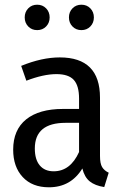

<svg xmlns="http://www.w3.org/2000/svg" viewBox="-20 -783 526 816"><path d="M442 -49 423 12Q384 6 361.5 -12Q339 -30 330 -67Q281 13 188 13Q117 13 76.5 -30.5Q36 -74 36 -147Q36 -231 91 -275.5Q146 -320 248 -320H316V-364Q316 -419 293.5 -443.5Q271 -468 220 -468Q165 -468 92 -440L70 -503Q158 -539 234 -539Q405 -539 405 -368V-120Q405 -88 414 -73Q423 -58 442 -49ZM316 -137V-261H259Q128 -261 128 -152Q128 -105 149 -80Q170 -55 208 -55Q279 -55 316 -137ZM191 -709Q191 -686 176 -670.5Q161 -655 138 -655Q115 -655 100 -670.5Q85 -686 85 -709Q85 -732 100 -747.5Q115 -763 138 -763Q161 -763 176 -747.5Q191 -732 191 -709ZM379 -709Q379 -686 364 -670.5Q349 -655 326 -655Q303 -655 288 -670.5Q273 -686 273 -709Q273 -732 288 -747.5Q303 -763 326 -763Q349 -763 364 -747.5Q379 -732 379 -709Z"/></svg>

Font: Fira Sans Condensed
Style: Regular
Weight: 400
Width: 3
Designer: bBox Type GmbH & Carrois Corporate GbR & Edenspiekermann AG
Foundry: bBox Type GmbH & Carrois Corporate GbR & Edenspiekermann AG
Version: Version 4.301